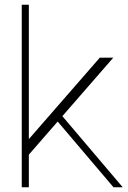

<svg xmlns="http://www.w3.org/2000/svg" viewBox="-20 -792 540 812"><path d="M102 -138 90 -190 402 -548H459ZM72 0V-772H102V0ZM460 0 212 -292 224 -324 499 0Z"/></svg>

Font: Savate ExtraLight
Style: Regular
Weight: 200
Designer: Max Esnée
Foundry: Plomb Type
Version: Version 2.000